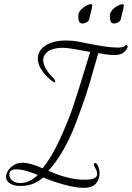

<svg xmlns="http://www.w3.org/2000/svg" viewBox="-20 -837 634 924"><path d="M414 -587Q411 -587 358.5 -597Q306 -607 282 -607Q254 -607 233 -600Q212 -593 200 -579.5Q188 -566 188 -548Q188 -510 235 -463Q238 -460 240.5 -456.5Q243 -453 244.5 -449.5Q246 -446 246 -444Q246 -442 245.5 -441.5Q245 -441 243 -441Q236 -441 216 -459Q162 -509 162 -555Q162 -594 199 -618Q236 -642 298 -642Q311 -642 325.5 -641Q340 -640 355 -637Q360 -636 400.5 -628Q441 -620 480 -614Q519 -608 545 -608Q575 -608 582 -617Q585 -620 588 -621Q594 -621 594 -613Q594 -610 592.5 -606Q591 -602 587 -596.5Q583 -591 577 -586Q569 -579 557 -575.5Q545 -572 528 -572Q508 -572 453 -581Q451 -576 429 -497.5Q407 -419 391 -372Q375 -325 347 -250Q319 -175 285 -116Q251 -57 213 -15Q309 28 388 28Q448 28 448 0Q448 -8 444 -17Q440 -26 436 -33.5Q432 -41 432 -43Q432 -47 434 -50.5Q436 -54 439 -53Q447 -50 453 -35Q459 -20 459 -2Q459 27 441 47Q423 67 383 67Q345 67 286.5 51Q228 35 188 17Q142 58 79 58Q49 58 29 46.5Q9 35 9 14Q9 -10 32.5 -32Q56 -54 89 -54Q123 -54 185 -27Q227 -78 267 -164.5Q307 -251 330 -319Q353 -387 380.5 -477.5Q408 -568 414 -587ZM162 5Q147 -2 115 -12Q83 -22 59 -22Q25 -22 25 2Q25 21 40 32.5Q55 44 78 44Q123 43 162 5ZM562 -749Q562 -738 551 -731Q540 -724 528 -724Q509 -724 509 -756Q509 -760 509 -765Q509 -774 516.5 -784Q524 -794 533.5 -801Q543 -808 553 -812.5Q563 -817 570 -817Q575 -817 576 -814Q576 -802 569 -776.5Q562 -751 562 -749ZM410 -749Q410 -738 399 -731Q388 -724 376 -724Q357 -724 357 -756Q357 -760 357 -765Q358 -783 380.5 -800Q403 -817 418 -817Q423 -817 424 -814Q424 -802 417 -776.5Q410 -751 410 -749Z"/></svg>

Font: Bilbo Swash Caps
Style: Regular
Weight: 400
Designer: Robert E. Leuschke
Foundry: Robert E. Leuschke
Version: Version 1.002